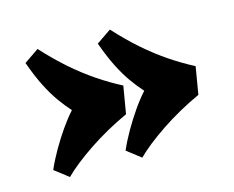

<svg xmlns="http://www.w3.org/2000/svg" viewBox="-71 -587 781 641"><g transform="rotate(-15 320.0 -266.5)"><path d="M50 -83Q64 -115 82.5 -147Q101 -179 121.5 -208.5Q142 -238 162 -260Q143 -281 124.5 -307Q106 -333 88.5 -367.5Q71 -402 53 -452L104 -487Q144 -443 184.5 -407.5Q225 -372 266.5 -344Q308 -316 349 -295L333 -200Q259 -166 196.5 -124Q134 -82 98 -46ZM300 -83Q314 -115 332.5 -147Q351 -179 371.5 -208.5Q392 -238 412 -260Q393 -281 374.5 -307Q356 -333 338.5 -367.5Q321 -402 303 -452L354 -487Q394 -443 434.5 -407.5Q475 -372 516.5 -344Q558 -316 599 -295L583 -200Q509 -166 446.5 -124Q384 -82 348 -46Z"/></g></svg>

Font: Literata 18pt Black
Style: Italic
Weight: 900
Italic angle: -2°
Designer: Latin by Veronika Burian and Jose Scaglione. Greek by Irene Vlachou. Cyrillic by Vera Evstafieva
Foundry: TypeTogether
Version: Version 3.103;gftools[0.9.29]